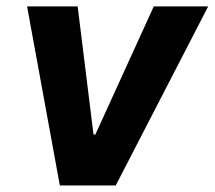

<svg xmlns="http://www.w3.org/2000/svg" viewBox="-20 -565 654 585"><path d="M614.3 -545.5H448.5L270.6 -155.2H264.9L216.6 -545.5H62.5L162.3 0H332.7Z"/></svg>

Font: Margiela Sans
Style: Bold Italic
Weight: 700
Italic angle: -9.39999°
Designer: Stefan Endress, Andreas Faust
Version: Version 1.100;FEAKit 1.0